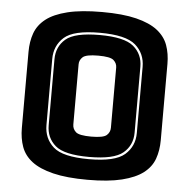

<svg xmlns="http://www.w3.org/2000/svg" viewBox="-53 -787 843 855"><g transform="rotate(5 368.5 -360.0)"><path d="M679 -189Q679 -143 665.5 -105.5Q652 -68 617.5 -41.5Q583 -15 522.5 0Q462 15 369 15Q276 15 215 0Q154 -15 119.5 -41.5Q85 -68 71.5 -105.5Q58 -143 58 -189V-530Q58 -576 71.5 -613.5Q85 -651 119.5 -678Q154 -705 215 -720Q276 -735 369 -735Q462 -735 522.5 -720Q583 -705 617.5 -678Q652 -651 665.5 -613.5Q679 -576 679 -530ZM570 -212V-507Q570 -567 527 -604.5Q484 -642 367 -642Q250 -642 208 -604.5Q166 -567 166 -507V-212Q166 -152 208 -114.5Q250 -77 367 -77Q484 -77 527 -114.5Q570 -152 570 -212ZM176 -212V-507Q176 -563 216 -597.5Q256 -632 367 -632Q478 -632 519 -597.5Q560 -563 560 -507V-212Q560 -156 519 -121.5Q478 -87 367 -87Q256 -87 216 -121.5Q176 -156 176 -212ZM285 -225Q285 -205 300 -191.5Q315 -178 369 -178Q423 -178 438 -191.5Q453 -205 453 -225V-494Q453 -513 438 -526.5Q423 -540 369 -540Q315 -540 300 -526.5Q285 -513 285 -494Z"/></g></svg>

Font: Bungee Inline
Style: Regular
Weight: 400
Designer: David Jonathan Ross
Foundry: David Jonathan Ross
Version: Version 1.001;PS 1.0;hotconv 1.0.72;makeotf.lib2.5.5900